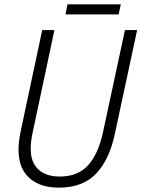

<svg xmlns="http://www.w3.org/2000/svg" viewBox="-20 -852 650 882"><path d="M251 10Q163 10 114 -35Q65 -80 65 -165Q65 -200 75 -249L174 -714H230L131 -248Q121 -203 121 -168Q121 -106 156.5 -73.5Q192 -41 254 -41Q337 -41 384 -92Q431 -143 453 -244L554 -714H610L508 -239Q483 -119 421.5 -54.5Q360 10 251 10ZM281 -786 290 -832H535L525 -786Z"/></svg>

Font: Noto Sans SemiCondensed Light
Style: Italic
Weight: 300
Width: 4
Italic angle: -12°
Designer: Monotype Design Team
Foundry: Monotype Imaging Inc.
Version: Version 2.013; ttfautohint (v1.8.4.7-5d5b)